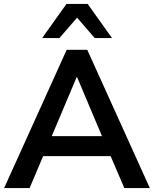

<svg xmlns="http://www.w3.org/2000/svg" viewBox="-20 -959 784 979"><path d="M1 0 320 -705H425L744 0H614L544 -163H200L131 0ZM371 -566 244 -265H500L373 -566ZM195 -765 319 -939H427L551 -765H463L373 -869L283 -765Z"/></svg>

Font: Nunito Sans
Style: Bold
Weight: 700
Designer: Vernon Adams
Foundry: Vernon Adams
Version: Version 3.101; ttfautohint (v1.8.4.7-5d5b);gftools[0.9.27]